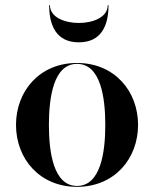

<svg xmlns="http://www.w3.org/2000/svg" viewBox="-20 -714 596 744"><path d="M173.5 -694H170.5C170.5 -615.5 198 -550 285.5 -550C373 -550 400.5 -615.5 400.5 -694H397.5C397.5 -646.5 339.5 -625 285.5 -625C231.5 -625 173.5 -646.5 173.5 -694ZM42 -230C42 -100 132.5 10 278.5 10C424.5 10 515 -100 515 -230C515 -360 424.5 -470 278.5 -470C132.5 -470 42 -360 42 -230ZM169.5 -230C169.5 -336.5 187.5 -466.5 278.5 -466.5C370 -466.5 388 -336.5 388 -230C388 -123.5 370 6.5 278.5 6.5C187.5 6.5 169.5 -123.5 169.5 -230Z"/></svg>

Font: Bodoni* 48pt Medium
Style: Regular
Weight: 500
Version: Version 2.3